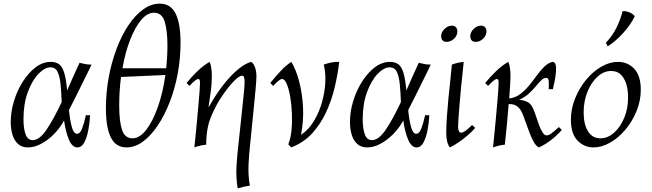

<svg xmlns="http://www.w3.org/2000/svg" viewBox="-20 -795 3581 1055"><path d="M483 -440Q481 -435 468 -408.5Q455 -382 436 -344Q417 -306 397 -265Q377 -224 359 -190Q365 -132 375 -96Q385 -60 403 -60Q420 -60 431 -88.5Q442 -117 452 -162H475Q473 -122 465.5 -81.5Q458 -41 443.5 -13Q429 15 405 15Q377 15 359 -27Q341 -69 332 -133Q310 -92 277 -58.5Q244 -25 206.5 -5Q169 15 134 15Q100 15 79 -4Q58 -23 48.5 -55Q39 -87 39 -125Q39 -181 56.5 -239Q74 -297 105 -346Q136 -395 175.5 -425Q215 -455 259 -455Q286 -455 304 -442.5Q322 -430 332.5 -396Q343 -362 349 -298Q364 -333 381 -371Q398 -409 417 -450Q433 -446 448.5 -443Q464 -440 483 -440ZM109 -139Q109 -89 120.5 -57Q132 -25 160 -25Q196 -25 234 -80Q272 -135 319 -234Q317 -286 313 -329.5Q309 -373 297 -399Q285 -425 257 -425Q226 -425 191.5 -389.5Q157 -354 133 -289.5Q109 -225 109 -139Z M675 15Q617 15 589.5 -39Q562 -93 562 -201Q562 -287 577.5 -370.5Q593 -454 620.5 -527Q648 -600 685.5 -656Q723 -712 767 -743.5Q811 -775 858 -775Q917 -775 944.5 -721Q972 -667 972 -560Q972 -474 956.5 -390.5Q941 -307 912.5 -234Q884 -161 846.5 -105Q809 -49 765.5 -17Q722 15 675 15ZM826 -725Q789 -725 755.5 -685Q722 -645 695 -576Q668 -507 653 -420H893Q900 -482 900 -545Q900 -627 885 -676Q870 -725 826 -725ZM708 -35Q747 -35 783 -81Q819 -127 847 -206Q875 -285 889 -383L645 -372Q640 -335 637.5 -295.5Q635 -256 635 -216Q635 -128 650.5 -81.5Q666 -35 708 -35Z M1048 15Q1050 -6 1054 -43.5Q1058 -81 1062 -126Q1066 -171 1070 -214.5Q1074 -258 1076.5 -292Q1079 -326 1079 -341Q1079 -361 1070 -361Q1056 -361 1021 -323L1005 -339Q1031 -371 1064.5 -403.5Q1098 -436 1132 -455Q1138 -442 1141 -421.5Q1144 -401 1144 -376Q1144 -337 1139 -298Q1134 -259 1126 -208H1128Q1167 -278 1209 -331Q1251 -384 1290.5 -416Q1330 -448 1361 -455Q1375 -444 1382 -423Q1389 -402 1389 -376Q1389 -355 1384 -300Q1379 -245 1371 -167Q1363 -89 1354 2Q1348 55 1345.5 112Q1343 169 1353 225Q1318 230 1286 240Q1276 180 1279.5 119Q1283 58 1290 0Q1299 -83 1306.5 -154.5Q1314 -226 1319 -275Q1324 -324 1324 -341Q1324 -362 1321 -370.5Q1318 -379 1310 -379Q1294 -379 1263.5 -347.5Q1233 -316 1198 -264Q1165 -215 1139 -152Q1113 -89 1113 0Q1080 3 1048 15Z M1580 15 1564 -2Q1577 -33 1581.5 -78Q1586 -123 1584 -172Q1582 -221 1574.5 -264Q1567 -307 1555.5 -334Q1544 -361 1530 -361Q1516 -361 1481 -323L1465 -339Q1491 -371 1521 -403.5Q1551 -436 1581 -455Q1607 -412 1624 -347Q1641 -282 1645 -206.5Q1649 -131 1634 -54Q1675 -81 1704 -128.5Q1733 -176 1749 -232.5Q1765 -289 1767.5 -343.5Q1770 -398 1759 -440Q1775 -446 1797 -451Q1819 -456 1844 -455Q1836 -386 1819 -314.5Q1802 -243 1771.5 -177.5Q1741 -112 1694.5 -61.5Q1648 -11 1580 15Z M2347 -440Q2345 -435 2332 -408.5Q2319 -382 2300 -344Q2281 -306 2261 -265Q2241 -224 2223 -190Q2229 -132 2239 -96Q2249 -60 2267 -60Q2284 -60 2295 -88.5Q2306 -117 2316 -162H2339Q2337 -122 2329.5 -81.5Q2322 -41 2307.5 -13Q2293 15 2269 15Q2241 15 2223 -27Q2205 -69 2196 -133Q2174 -92 2141 -58.5Q2108 -25 2070.5 -5Q2033 15 1998 15Q1964 15 1943 -4Q1922 -23 1912.5 -55Q1903 -87 1903 -125Q1903 -181 1920.5 -239Q1938 -297 1969 -346Q2000 -395 2039.5 -425Q2079 -455 2123 -455Q2150 -455 2168 -442.5Q2186 -430 2196.5 -396Q2207 -362 2213 -298Q2228 -333 2245 -371Q2262 -409 2281 -450Q2297 -446 2312.5 -443Q2328 -440 2347 -440ZM1973 -139Q1973 -89 1984.5 -57Q1996 -25 2024 -25Q2060 -25 2098 -80Q2136 -135 2183 -234Q2181 -286 2177 -329.5Q2173 -373 2161 -399Q2149 -425 2121 -425Q2090 -425 2055.5 -389.5Q2021 -354 1997 -289.5Q1973 -225 1973 -139Z M2574 -108 2591 -92Q2563 -60 2524 -30.5Q2485 -1 2452 15Q2432 -11 2432 -64Q2432 -104 2435.5 -153.5Q2439 -203 2444 -255Q2449 -307 2454.5 -355Q2460 -403 2463 -440Q2495 -452 2528 -455Q2526 -434 2522 -396.5Q2518 -359 2513.5 -314Q2509 -269 2505.5 -225.5Q2502 -182 2499.5 -148Q2497 -114 2497 -99Q2497 -88 2500.5 -77Q2504 -66 2514 -66Q2524 -66 2539.5 -77.5Q2555 -89 2574 -108ZM2594 -565Q2578 -565 2571 -574Q2564 -583 2564 -596Q2564 -618 2582.5 -636Q2601 -654 2623 -654Q2638 -654 2645.5 -645Q2653 -636 2653 -623Q2653 -599 2634.5 -582Q2616 -565 2594 -565ZM2434 -565Q2418 -565 2411 -574Q2404 -583 2404 -596Q2404 -618 2422.5 -636Q2441 -654 2463 -654Q2478 -654 2485.5 -645Q2493 -636 2493 -623Q2493 -599 2474.5 -582Q2456 -565 2434 -565Z M2689 15Q2691 -6 2695 -43.5Q2699 -81 2703 -126Q2707 -171 2711 -214.5Q2715 -258 2717.5 -292Q2720 -326 2720 -341Q2720 -361 2711 -361Q2697 -361 2662 -323L2646 -339Q2672 -371 2705.5 -403.5Q2739 -436 2773 -455Q2779 -442 2782 -421.5Q2785 -401 2785 -376Q2785 -358 2783 -326Q2781 -294 2778 -254Q2812 -258 2838.5 -278Q2865 -298 2887 -325Q2909 -352 2929 -379.5Q2949 -407 2970 -428Q2991 -449 3016 -455Q3029 -455 3033 -439.5Q3037 -424 3035 -400.5Q3033 -377 3028 -351.5Q3023 -326 3018 -305H2995Q2997 -340 2994.5 -353.5Q2992 -367 2981 -367Q2967 -367 2953.5 -353.5Q2940 -340 2923 -319.5Q2906 -299 2884 -279Q2862 -259 2832 -247Q2854 -245 2875.5 -236Q2897 -227 2910 -197Q2918 -179 2926 -154Q2934 -129 2943 -105.5Q2952 -82 2962 -66.5Q2972 -51 2984 -51Q2994 -51 3009 -61.5Q3024 -72 3051 -97L3067 -81Q3039 -49 3006 -24Q2973 1 2941 15Q2926 8 2913.5 -14Q2901 -36 2890 -64.5Q2879 -93 2869 -122Q2859 -151 2850 -172Q2829 -223 2782 -223H2775Q2771 -171 2765.5 -112.5Q2760 -54 2754 0Q2721 3 2689 15Z M3241 15Q3190 15 3153.5 -22.5Q3117 -60 3117 -137Q3117 -197 3140 -254Q3163 -311 3200.5 -356.5Q3238 -402 3284 -428.5Q3330 -455 3376 -455Q3429 -455 3465 -417Q3501 -379 3501 -302Q3501 -241 3477.5 -184Q3454 -127 3416 -82Q3378 -37 3332 -11Q3286 15 3241 15ZM3279 -35Q3320 -35 3355 -66.5Q3390 -98 3411 -150Q3432 -202 3431 -263Q3431 -302 3421 -334Q3411 -366 3391 -385.5Q3371 -405 3338 -405Q3297 -405 3262.5 -373Q3228 -341 3207.5 -289.5Q3187 -238 3187 -177Q3187 -112 3211 -73.5Q3235 -35 3279 -35ZM3401 -734Q3418 -735 3437.5 -727.5Q3457 -720 3468 -706Q3447 -661 3405.5 -615Q3364 -569 3319 -540L3309 -560Q3345 -597 3368 -644Q3391 -691 3401 -734Z"/></svg>

Font: Bona Nova
Style: Italic
Weight: 400
Italic angle: -4°
Designer: Mateusz Machalski
Foundry: Capitalics
Version: Version 4.001; ttfautohint (v1.8.3)